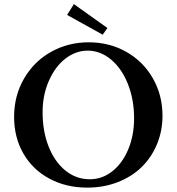

<svg xmlns="http://www.w3.org/2000/svg" viewBox="-20 -877 838 911"><path d="M467.3 -712.4 298.3 -806.2 330.6 -857.4 489.7 -744.1ZM394 13.2Q293.5 13.2 214.1 -29.5Q134.8 -72.3 90.8 -148.7Q46.9 -225.1 46.9 -322.3Q46.9 -423.3 94.5 -504.9Q142.1 -586.4 222.9 -631.3Q303.7 -676.3 400.9 -676.3Q498.5 -676.3 578.6 -631.3Q658.7 -586.4 704.8 -506.3Q751 -426.3 751 -327.6Q751 -255.9 724.9 -192.9Q698.7 -129.9 652.3 -84.5Q606 -39.1 539.1 -12.9Q472.2 13.2 394 13.2ZM406.2 -26.4Q464.4 -26.4 512.5 -64Q560.5 -101.6 588.4 -168Q616.2 -234.4 616.2 -315.9Q616.2 -404.3 586.9 -478.3Q557.6 -552.2 506.8 -594.5Q456.1 -636.7 396 -636.7Q339.8 -636.7 291 -599.4Q242.2 -562 212.2 -494.1Q182.1 -426.3 182.1 -344.2Q182.1 -254.9 210.4 -182.4Q238.8 -109.9 290 -68.1Q341.3 -26.4 406.2 -26.4Z"/></svg>

Font: Elstob 8pt Medium
Style: Regular
Weight: 500
Designer: Peter S. Baker
Version: Version 1.015